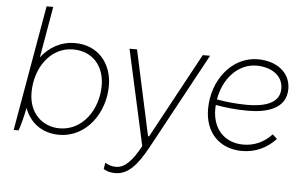

<svg xmlns="http://www.w3.org/2000/svg" viewBox="-58 -811 1747 1097"><g transform="rotate(5 815.0 -262.5)"><path d="M40 0H68C78 -25 93 -83 102 -131V-133C131 -50 202 5 300 5C458 5 560 -144 560 -298C560 -430 476 -525 347 -525C265 -525 199 -486 153 -426L204 -720H166ZM300 -32C206 -32 123 -99 123 -223C123 -361 207 -488 339 -488C449 -488 519 -410 519 -296C519 -160 433 -32 300 -32Z M639 195C710 195 761 142 821 33L1121 -520H1079L814 -31H808L702 -520H659L780 28C732 117 690 159 640 159C617 159 597 153 578 141L572 177C590 190 614 195 639 195Z M1350 6C1424 6 1492 -24 1543 -80L1517 -104C1475 -58 1418 -31 1355 -31C1247 -31 1177 -104 1177 -219L1178 -243C1226 -234 1290 -226 1362 -226C1470 -226 1583 -255 1583 -370C1583 -468 1498 -524 1396 -524C1246 -524 1136 -382 1136 -216C1136 -81 1221 6 1350 6ZM1182 -275C1201 -393 1283 -487 1391 -487C1472 -487 1543 -446 1543 -368C1543 -280 1447 -259 1357 -259C1288 -259 1227 -267 1182 -275Z"/></g></svg>

Font: Fixel Text 20240404 ExtraLight
Style: Italic
Weight: 200
Width: 4
Italic angle: -10°
Designer: AlfaBravo + MacPaw
Foundry: Kyrylo Tkachov, Marchela Mozhyna, Serhii Makarenko, Maria Weinstein, Zakhar Kryvoshyya
Version: Version 1.211;Glyphs 3.2 (3225)